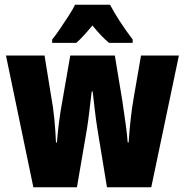

<svg xmlns="http://www.w3.org/2000/svg" viewBox="-20 -786 776 806"><path d="M389 -244Q383 -281 378 -324Q373 -367 369 -402H365Q360 -362 355 -318.5Q350 -275 345 -245L303 0H120L5 -553H167L195 -380Q203 -339 208 -287.5Q213 -236 215 -188H219Q222 -227 227.5 -271.5Q233 -316 243 -369L275 -553H462L493 -366Q501 -312 507.5 -265.5Q514 -219 516 -188H520Q523 -235 528.5 -285Q534 -335 542 -380L572 -553H731L615 0H429ZM442 -766Q476 -701 537 -620V-606H438Q408 -630 368 -679Q324 -626 300 -606H199V-620Q213 -637 232 -665Q251 -693 269 -721Q287 -749 295 -766Z"/></svg>

Font: Noto Sans Sinhala ExtraCondensed Black
Style: Regular
Weight: 900
Width: 2
Designer: Jelle Bosma - Monotype Design Team
Foundry: Monotype Imaging Inc.
Version: Version 2.006; ttfautohint (v1.8.4.7-5d5b)